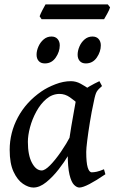

<svg xmlns="http://www.w3.org/2000/svg" viewBox="-20 -821 514 861"><path d="M452.6 -39.6Q411.1 -11.2 381.1 4.4Q351.1 20 335.9 20Q324.2 20 312 7.8Q299.8 -4.4 291.7 -37.6Q283.7 -70.8 283.7 -133.8Q283.7 -147.5 288.3 -181.2Q293 -214.8 299.8 -254.6Q306.6 -294.4 312.7 -328.1Q318.8 -361.8 321.3 -376Q324.2 -391.1 341.1 -405.8Q357.9 -420.4 380.9 -433.6Q403.8 -446.8 425.8 -457L437.5 -435.1Q420.9 -421.4 414.1 -410.4Q407.2 -399.4 400.9 -366.2Q390.6 -319.8 383.1 -272.9Q375.5 -226.1 371.1 -190.2Q366.7 -154.3 366.7 -140.1Q366.7 -91.8 373.3 -70.1Q379.9 -48.3 391.6 -48.3Q401.4 -48.3 414.1 -51Q426.8 -53.7 446.3 -62ZM407.7 -409.2Q393.6 -399.4 385.5 -382.6Q377.4 -365.7 371.3 -352.3Q365.2 -338.9 356.4 -338.9Q348.1 -338.9 331.8 -354Q315.4 -369.1 293.7 -384.5Q272 -399.9 246.6 -399.9Q213.9 -399.4 187.7 -377.2Q161.6 -355 143.1 -321Q124.5 -287.1 114.7 -250.5Q105 -213.9 105 -185.1Q105 -125 123.3 -90.8Q141.6 -56.6 167 -56.6Q181.6 -56.6 204.6 -79.8Q227.5 -103 252.7 -139.4Q277.8 -175.8 298.3 -214.8L287.1 -125.5Q269.5 -95.7 243.2 -61.8Q216.8 -27.8 187.3 -3.9Q157.7 20 129.9 20Q107.9 20 83 3.2Q58.1 -13.7 40.8 -50.8Q23.4 -87.9 23.4 -148.9Q23.4 -226.1 60.3 -294.9Q97.2 -363.8 166 -411.1Q192.4 -429.2 228.3 -443.1Q264.2 -457 297.9 -457Q320.8 -457 341.6 -445.6Q362.3 -434.1 379.2 -422.4Q396 -410.6 407.7 -409.2ZM432.1 -617.7Q432.1 -589.4 414.1 -563Q396 -536.6 364.7 -536.6Q347.2 -536.6 337.6 -547.4Q328.1 -558.1 328.1 -575.7Q328.1 -593.3 336.2 -612.3Q344.2 -631.3 359.4 -644.3Q374.5 -657.2 394.5 -657.2Q412.6 -657.2 422.4 -646Q432.1 -634.8 432.1 -617.7ZM248 -617.7Q248 -589.4 230 -563Q211.9 -536.6 181.2 -536.6Q163.1 -536.6 153.6 -547.4Q144 -558.1 144 -575.7Q144 -593.3 152.3 -612.3Q160.6 -631.3 175.8 -644.3Q190.9 -657.2 210.9 -657.2Q228.5 -657.2 238.3 -646Q248 -634.8 248 -617.7ZM473.6 -788.1Q470.7 -777.3 461.2 -760.3Q451.7 -743.2 446.8 -734.9H166.5L157.7 -748Q161.1 -757.8 169.7 -774.7Q178.2 -791.5 184.1 -801.3H463.4Z"/></svg>

Font: Gentium Book Plus
Style: Italic
Weight: 400
Italic angle: -8°
Designer: Victor Gaultney, Annie Olsen, Iska Routamaa, Becca Hirsbrunner
Foundry: SIL International
Version: Version 6.101